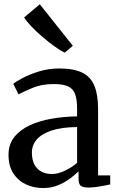

<svg xmlns="http://www.w3.org/2000/svg" viewBox="-20 -894 572 924"><path d="M187.5 11Q143 11 105.2 -6.5Q67.5 -24 44.2 -59.5Q21 -95 21 -149Q21 -199 48.5 -234Q76 -269 122.8 -290.8Q169.5 -312.5 228.5 -322.8Q287.5 -333 351 -334V-370.5Q351 -415 341.5 -441Q332 -467 307.8 -478.2Q283.5 -489.5 238.5 -489.5Q180.5 -489.5 137 -471.2Q93.5 -453 69 -440L44 -490.5Q54.5 -500 87.5 -517.8Q120.5 -535.5 167 -550Q213.5 -564.5 265 -564.5Q334.5 -564.5 375.5 -544.5Q416.5 -524.5 434.2 -481.2Q452 -438 452 -369V-50H510.5V-6.5Q499.5 -4 481.5 -0.5Q463.5 3 443.5 5.8Q423.5 8.5 406.5 8.5Q380 8.5 369 0.5Q358 -7.5 358 -37V-69.5Q346 -57 321.5 -38Q297 -19 263 -4Q229 11 187.5 11ZM230.5 -56.5Q258 -56.5 291.8 -72.2Q325.5 -88 351 -110.5V-282.5Q277 -282 228.8 -266Q180.5 -250 157 -222.8Q133.5 -195.5 133.5 -160.5Q133.5 -124 146.2 -101Q159 -78 181 -67.2Q203 -56.5 230.5 -56.5ZM291 -641Q272 -649.5 243.8 -669.8Q215.5 -690 185.2 -715.8Q155 -741.5 131 -766.8Q107 -792 96 -810L171.5 -873.5L330.5 -673.5L292 -641Z"/></svg>

Font: Merriweather 24pt
Style: Regular
Weight: 400
Designer: Eben Sorkin
Foundry: Eben Sorkin
Version: Version 2.100